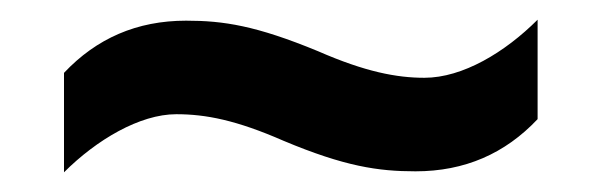

<svg xmlns="http://www.w3.org/2000/svg" viewBox="-20 -450 612 195"><path d="M268 -307C330 -281 364 -276 402 -276C452 -276 493 -294 526 -329V-430C493 -397 450 -371 411 -371C383 -371 351 -377 303 -398C240 -424 207 -429 169 -429C119 -429 78 -411 45 -376V-275C78 -308 122 -334 159 -334C189 -334 220 -328 268 -307Z"/></svg>

Font: Noto Kufi Arabic SemiBold
Style: Regular
Weight: 600
Designer: Monotype Design Team, David Williams, Khaled Hosny
Foundry: Google LLC
Version: Version 2.109